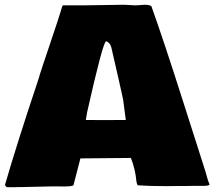

<svg xmlns="http://www.w3.org/2000/svg" viewBox="-39 -758 887 795"><path d="M828.6 5.4Q828.1 11.7 801.8 11.7H756.8L726.6 12.2H696.8L649.4 12.7Q578.6 12.7 531.7 9.3Q530.3 8.8 528.3 3.4L525.9 -6.8Q521.5 -57.1 502.9 -104L293.9 -102.1Q292 -93.8 281.2 -52.7Q270.5 -11.7 265.1 9.3Q260.3 14.2 218.8 14.2L206.5 13.7H178.2L51.3 16.6H36.6L22.9 17.1H-11.2Q-14.6 13.7 -18.6 8.3Q30.3 -160.6 113.8 -410.6L125 -445.3H124.5L137.7 -485.8Q144 -505.4 174.1 -594.2Q204.1 -683.1 211.7 -709Q219.2 -734.9 220.7 -735.8H301.8L475.1 -738.3L522 -735.8L560.5 -738.3Q589.8 -738.3 589.8 -726.6Q638.7 -590.3 720.2 -334.5Q801.8 -78.6 812 -46.9L818.8 -22.5Q822.3 -9.3 828.6 5.4ZM345.2 -261.2 365.2 -260.7 481.9 -261.2Q474.6 -319.3 470.7 -346.7L452.1 -430.2Q422.9 -559.6 421.9 -562Q420.9 -564.5 420.2 -566.7Q419.4 -568.8 418.9 -569.6Q418.5 -570.3 417.7 -572.3Q417 -574.2 416.3 -575Q415.5 -575.7 414.6 -577.1Q411.1 -583 400.4 -587.4Q387.2 -584.5 321.8 -293.5L316.4 -261.2Z"/></svg>

Font: Bowlby One
Style: Regular
Weight: 400
Designer: vernon adams
Foundry: vernon adams
Version: Version 1.001